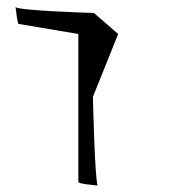

<svg xmlns="http://www.w3.org/2000/svg" viewBox="-20 -573 530 593"><path d="M27 -552 28 -550C28 -552 27 -554 27 -552ZM28 -551C30 -542 33 -499 38 -499L222 -468V-11C222 -5 273 -1 282 0C273 -10 267 -268 267 -274L345 -468L270 -533C264 -533 39 -540 28 -551ZM282 0Z"/></svg>

Font: Ampere
Style: SC
Weight: 400
Version: Version 1